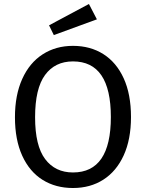

<svg xmlns="http://www.w3.org/2000/svg" viewBox="-20 -931 732 963"><path d="M637 -344Q637 -232 600.5 -152Q564 -72 498.5 -30Q433 12 346 12Q259 12 193.5 -29Q128 -70 91.5 -150Q55 -230 55 -343Q55 -454 91.5 -535Q128 -616 194 -658.5Q260 -701 346 -701Q433 -701 498.5 -659.5Q564 -618 600.5 -538Q637 -458 637 -344ZM156 -343Q156 -200 206.5 -133Q257 -66 346 -66Q536 -66 536 -344Q536 -623 346 -623Q256 -623 206 -555Q156 -487 156 -343ZM466 -834 250 -755 226 -804 426 -911Z"/></svg>

Font: Fira GO
Style: Regular
Weight: 400
Designer: Carrois Corporate
Foundry: Carrois Corporate GbR
Version: Version 0.300